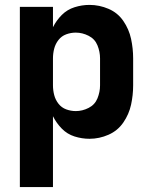

<svg xmlns="http://www.w3.org/2000/svg" viewBox="-20 -558 616 783"><path d="M61 205H196V-84Q210 -56 232 -33.5Q254 -11 284 -1.5Q314 8 345 8Q385 8 422.5 -8.5Q460 -25 483 -58.5Q506 -92 514.5 -131Q523 -170 523 -210V-320Q523 -360 514.5 -399.5Q506 -439 483 -472.5Q460 -506 422.5 -522Q385 -538 345 -538Q314 -538 284 -528.5Q254 -519 232 -497Q210 -475 196 -447V-530H61ZM289 -105Q269 -105 250 -112Q231 -119 218.5 -135Q206 -151 201 -170.5Q196 -190 196 -210V-320Q196 -340 201 -359.5Q206 -379 218.5 -395Q231 -411 250 -418Q269 -425 289 -425Q316 -425 341.5 -412Q367 -399 377.5 -373Q388 -347 388 -320V-210Q388 -183 377.5 -157Q367 -131 341.5 -118Q316 -105 289 -105Z"/></svg>

Font: Iosevka Sparkle Extrabold
Style: Regular
Weight: 800
Designer: Belleve Invis
Foundry: Belleve Invis
Version: Version 4.5.0; ttfautohint (v1.8.3)